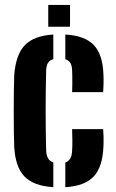

<svg xmlns="http://www.w3.org/2000/svg" viewBox="-20 -748 469 776"><path d="M37.5 -154.5Q36.5 -177.5 36 -215.8Q35.5 -254 35.5 -297.5Q35.5 -341 36 -380.2Q36.5 -419.5 37.5 -443.5Q43.5 -526.5 80 -565Q116.5 -603.5 195.5 -608.5V-509Q181 -505 174.2 -494.2Q167.5 -483.5 166.5 -463Q165.5 -423 165 -382.5Q164.5 -342 164.5 -301.5Q164.5 -261 165 -221Q165.5 -181 166.5 -141Q167.5 -120 174.2 -108.2Q181 -96.5 195.5 -91.5V8.5Q115.5 3.5 78.8 -34.8Q42 -73 37.5 -154.5ZM244 8.5V-91Q257.5 -96 264.2 -107.8Q271 -119.5 271.5 -141Q272.5 -155 272.5 -177.2Q272.5 -199.5 271.5 -226H397Q398 -217 398.5 -194.5Q399 -172 398 -154.5Q394.5 -72.5 358.2 -34.2Q322 4 244 8.5ZM271.5 -375.5Q272 -386.5 272.2 -404Q272.5 -421.5 272.2 -438Q272 -454.5 271.5 -463Q271 -483 264.2 -493.8Q257.5 -504.5 244 -508.5V-608.5Q322.5 -604 358.8 -566.2Q395 -528.5 398 -448.5Q399 -431.5 398.5 -408.5Q398 -385.5 397 -375.5ZM175 -640V-728H263V-640Z"/></svg>

Font: Big Shoulders Stencil Display Thin ExtraBold
Style: Regular
Weight: 800
Version: Version 2.001